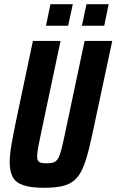

<svg xmlns="http://www.w3.org/2000/svg" viewBox="-20 -882 552 910"><path d="M188 8Q127 8 91 -4Q55 -16 40.5 -42.5Q26 -69 26 -114Q26 -148 34 -194.5Q42 -241 55 -304L136 -688H267L176 -258Q166 -212 161 -184Q156 -156 156 -141Q156 -127 160.5 -120Q165 -113 175 -110.5Q185 -108 201 -108Q222 -108 234.5 -112.5Q247 -117 255.5 -131.5Q264 -146 271.5 -176Q279 -206 290 -258L381 -688H512L430 -304Q414 -226 400.5 -172Q387 -118 371.5 -83Q356 -48 333 -28Q310 -8 275.5 0Q241 8 188 8ZM368 -760 390 -862H495L474 -760ZM198 -760 219 -862H325L303 -760Z"/></svg>

Font: Saira Condensed
Style: Bold Italic
Weight: 700
Width: 3
Italic angle: -12°
Designer: Hector Gatti with collaboration of the Omnibus-Type team
Foundry: Omnibus-Type
Version: Version 1.101